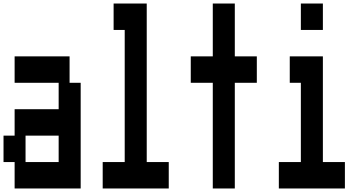

<svg xmlns="http://www.w3.org/2000/svg" viewBox="-20 -1050 2040 1090"><path d="M63 20V-130H0V-280H63V-430H313V-580H63V-730H375V-580H438V20ZM125 -130H313V-280H125Z M563 20V-130H688V-880H625V-1030H813V-130H938V20Z M1188 20V-580H1063V-730H1188V-1030H1313V-730H1438V-580H1313V20Z M1688 -880V-1030H1813V-880ZM1563 20V-130H1688V-580H1625V-730H1813V-130H1938V20Z"/></svg>

Font: 2P VHS
Style: Regular
Weight: 400
Designer: CodeMan38
Foundry: CodeMan38
Version: Version 3.000